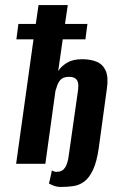

<svg xmlns="http://www.w3.org/2000/svg" viewBox="-20 -650 473 762"><path d="M222 92Q207 92 194.5 87.5Q182 83 174 78Q178 65 180.5 52Q183 39 186 26Q190 29 194.5 30.5Q199 32 205 32Q227 32 238 15.5Q249 -1 253 -34L290 -294Q292 -311 289.5 -322Q287 -333 278.5 -339Q270 -345 254 -345Q238 -345 228.5 -339.5Q219 -334 213.5 -324.5Q208 -315 205.5 -306Q203 -297 200 -289L160 0H44L113 -494H45L53 -555H122L133 -630H249L238 -555H327L319 -494H229L211 -368Q223 -387 246 -401Q269 -415 306 -415Q339 -415 363.5 -405Q388 -395 399.5 -369.5Q411 -344 404 -297L372 -63Q364 -7 349 24.5Q334 56 314.5 70.5Q295 85 271.5 88.5Q248 92 222 92Z"/></svg>

Font: Alumni Sans
Style: Bold Italic
Weight: 700
Italic angle: -8°
Designer: Robert E. Leuschke
Foundry: Robert E. Leuschke
Version: Version 1.016